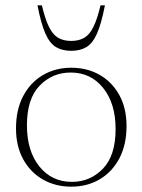

<svg xmlns="http://www.w3.org/2000/svg" viewBox="-20 -690 534 720"><path d="M247 10Q188 10 141 -16.8Q94 -43.5 67 -92.8Q40 -142 40 -208.5Q40 -278.5 66.8 -329.5Q93.5 -380.5 140.5 -408.2Q187.5 -436 247.5 -436Q307 -436 353.8 -409.2Q400.5 -382.5 427.5 -333.5Q454.5 -284.5 454.5 -217.5Q454.5 -147.5 427.8 -96.5Q401 -45.5 354.2 -17.8Q307.5 10 247 10ZM249.5 -8Q318 -8 365.8 -57.2Q413.5 -106.5 413.5 -206Q413.5 -302 367 -360Q320.5 -418 245 -418Q176.5 -418 128.8 -369Q81 -320 81 -220Q81 -124 127.5 -66Q174 -8 249.5 -8ZM247 -536.5Q275.5 -536.5 295.5 -548Q315.5 -559.5 330 -588.5Q344.5 -617.5 357 -670H373.5Q360 -601 343.8 -564.2Q327.5 -527.5 304.2 -513.5Q281 -499.5 247 -499.5Q213 -499.5 189.8 -513.5Q166.5 -527.5 150.2 -564.2Q134 -601 120.5 -670H137Q149.5 -617.5 164 -588.5Q178.5 -559.5 198.5 -548Q218.5 -536.5 247 -536.5Z"/></svg>

Font: Newsreader Text ExtraLight
Style: Regular
Weight: 275
Designer: Hugues Gentile
Foundry: Production Type
Version: Version 1.001